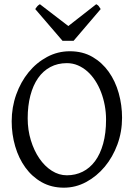

<svg xmlns="http://www.w3.org/2000/svg" viewBox="-20 -872 640 907"><path d="M481 -307.1Q481 -340.8 474.9 -373.8Q468.8 -406.7 457.5 -436.3Q446.3 -465.8 429.9 -491Q413.6 -516.1 393.1 -534.4Q372.6 -552.7 348.1 -563.2Q323.7 -573.7 295.9 -573.7Q252.4 -573.7 218 -555.4Q183.6 -537.1 159.9 -503.2Q136.2 -469.2 123.5 -420.9Q110.8 -372.6 110.8 -313Q110.8 -258.3 125.7 -209.5Q140.6 -160.6 165.8 -123.8Q190.9 -86.9 224.6 -65.4Q258.3 -43.9 295.9 -43.9Q336.4 -43.9 370.4 -60.8Q404.3 -77.6 429 -110.8Q453.6 -144 467.3 -193.4Q481 -242.7 481 -307.1ZM556.6 -315.9Q556.6 -249.5 534.7 -189.7Q512.7 -129.9 474.9 -84.5Q437 -39.1 387.2 -12.2Q337.4 14.6 281.7 14.6Q223.1 14.6 177.2 -11.2Q131.3 -37.1 99.9 -80.6Q68.4 -124 51.8 -180.7Q35.2 -237.3 35.2 -298.8Q35.2 -365.2 56.6 -425.3Q78.1 -485.4 115.2 -530.8Q152.3 -576.2 202.4 -603Q252.4 -629.9 310.1 -629.9Q370.6 -629.9 416.5 -603.3Q462.4 -576.7 493.7 -532.7Q524.9 -488.8 540.8 -432.1Q556.6 -375.5 556.6 -315.9ZM327.6 -679.2H275.4L146.5 -829.1Q149.9 -834 152.3 -837.4Q154.8 -840.8 157 -843.3Q159.2 -845.7 161.9 -847.7Q164.6 -849.6 168.5 -852.1L302.7 -749L434.6 -852.1Q442.9 -847.7 446.3 -843.3Q449.7 -838.9 455.6 -829.1Z"/></svg>

Font: Gentium Plus Viet
Style: Regular
Weight: 400
Designer: J. Victor Gaultney, Annie Olsen, Iska Routamaa, Becca Hirsbrunner
Foundry: SIL International
Version: Version 5.000